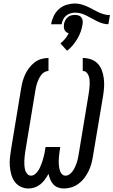

<svg xmlns="http://www.w3.org/2000/svg" viewBox="-20 -1065 646 1093"><path d="M343 8Q325 8 309.5 2Q294 -4 283 -16Q272 -28 266 -43.5Q260 -59 256 -75Q247 -59 236 -43.5Q225 -28 210 -16Q195 -4 177.5 2Q160 8 142 8Q118 8 97 -2.5Q76 -13 63 -31.5Q50 -50 44 -72.5Q38 -95 36 -118.5Q34 -142 36.5 -166.5Q39 -191 43 -215L100 -560Q103 -580 108.5 -600.5Q114 -621 123 -640.5Q132 -660 145.5 -678Q159 -696 176.5 -709.5Q194 -723 214.5 -729Q235 -735 256 -735V-661Q244 -661 233 -654.5Q222 -648 214.5 -638Q207 -628 201.5 -617Q196 -606 192 -594.5Q188 -583 185.5 -571.5Q183 -560 181 -548L124 -203Q122 -189 120.5 -176Q119 -163 118.5 -149.5Q118 -136 119 -123Q120 -110 123 -97.5Q126 -85 135 -75Q144 -65 157 -65Q168 -65 178 -72.5Q188 -80 195 -90Q202 -100 207 -110.5Q212 -121 216 -132Q220 -143 223.5 -154Q227 -165 229.5 -176Q232 -187 234.5 -198Q237 -209 238 -221L240 -228H323L322 -221Q320 -209 318.5 -198Q317 -187 316 -176Q315 -165 314.5 -154Q314 -143 314.5 -132Q315 -121 317 -110Q319 -99 322.5 -89.5Q326 -80 334 -72.5Q342 -65 353 -65Q365 -65 376 -73Q387 -81 394.5 -92Q402 -103 407.5 -115Q413 -127 417 -139Q421 -151 423.5 -163Q426 -175 428 -187L485 -532Q487 -545 488.5 -558Q490 -571 490.5 -583.5Q491 -596 490 -608.5Q489 -621 485 -632.5Q481 -644 472.5 -652.5Q464 -661 451 -661V-735Q476 -735 498.5 -727Q521 -719 536.5 -702.5Q552 -686 560 -664Q568 -642 571 -618Q574 -594 572.5 -569.5Q571 -545 567 -520L509 -175Q506 -154 500 -132.5Q494 -111 484 -90.5Q474 -70 460 -51.5Q446 -33 427 -19Q408 -5 386.5 1.5Q365 8 343 8ZM331 -927H271Q275 -951 286 -974Q297 -997 316.5 -1014Q336 -1031 360 -1038Q384 -1045 408 -1045Q426 -1045 443 -1040Q460 -1035 476 -1028Q492 -1021 507 -1012.5Q522 -1004 538 -996.5Q554 -989 571 -984Q588 -979 606 -979L597 -927Q580 -927 563.5 -932Q547 -937 532 -944.5Q517 -952 502.5 -960Q488 -968 473.5 -975.5Q459 -983 442.5 -988Q426 -993 408 -993Q395 -993 381 -989Q367 -985 356 -975.5Q345 -966 339 -953.5Q333 -941 331 -927ZM362 -776 324 -818Q339 -830 351 -844.5Q363 -859 371 -876Q363 -878 357 -882.5Q351 -887 347.5 -894.5Q344 -902 343.5 -910Q343 -918 344 -927Q346 -938 351 -948Q356 -958 364.5 -966Q373 -974 384 -977Q395 -980 406 -980Q417 -980 427 -977Q437 -974 443 -966Q449 -958 450.5 -948Q452 -938 450 -927Q447 -906 439.5 -885Q432 -864 420.5 -844.5Q409 -825 394.5 -807.5Q380 -790 362 -776Z"/></svg>

Font: Iosevka Slab Extended Oblique
Style: Regular
Weight: 400
Width: 7
Italic angle: -9°
Monospace: yes
Designer: Belleve Invis
Foundry: Belleve Invis
Version: Version 11.1.0; ttfautohint (v1.8.3)